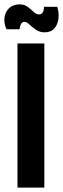

<svg xmlns="http://www.w3.org/2000/svg" viewBox="-22 -859 289 879"><path d="M58 0V-660H181V0ZM182 -711Q160 -711 142.5 -723Q125 -735 112.5 -747Q100 -759 90 -759Q79 -759 73.5 -747.5Q68 -736 68 -725H8Q-5 -752 -1.5 -778.5Q2 -805 20 -822Q38 -839 68 -839Q90 -839 105 -827.5Q120 -816 132 -804.5Q144 -793 156 -793Q168 -793 174 -803Q180 -813 179 -828H240Q249 -800 245.5 -773Q242 -746 226.5 -728.5Q211 -711 182 -711Z"/></svg>

Font: Bricolage Grotesque Condensed SemiBold
Style: Regular
Weight: 600
Width: 3
Designer: Mathieu Triay
Foundry: Atelier Triay
Version: Version 1.000;gftools[0.9.30]